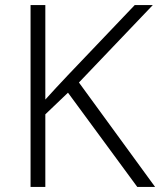

<svg xmlns="http://www.w3.org/2000/svg" viewBox="-20 -734 629 754"><path d="M589 0H519L247 -370L158 -285V0H100V-714H158V-343Q179 -366 200.5 -389.5Q222 -413 245 -437L509 -714H580L290 -410Z"/></svg>

Font: Noto Sans Canadian Aboriginal Light
Style: Regular
Weight: 300
Designer: Monotype Design Team, Typotheque's Kevin King
Foundry: Monotype Imaging Inc.
Version: Version 2.004; ttfautohint (v1.8.4.7-5d5b)